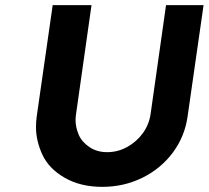

<svg xmlns="http://www.w3.org/2000/svg" viewBox="-20 -721 812 747"><path d="M378 6Q293 6 231.5 -29.5Q170 -65 145 -119Q120 -173 120 -227Q120 -247 123 -269L185 -701H336L276 -278Q274 -265 274 -254Q274 -226 286 -197.5Q298 -169 327.5 -149Q357 -129 397 -129Q438 -129 474.5 -149Q511 -169 535.5 -202.5Q560 -236 566 -278L626 -701H772L710 -269Q699 -190 652.5 -127.5Q606 -65 534 -29.5Q462 6 378 6Z"/></svg>

Font: Lexend SemBd
Style: Italic
Weight: 600
Italic angle: -8.13011°
Designer: Bonnie Shaver-Troup, Thomas Jockin
Foundry: Lexend
Version: Version 1.007